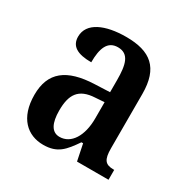

<svg xmlns="http://www.w3.org/2000/svg" viewBox="-132 -665 775 792"><g transform="rotate(30 255.0 -268.5)"><path d="M174 10C242 10 268 -23 306 -78H314L330 0H480V-47H477C437 -47 424 -63 424 -118V-376C424 -501 365 -547 249 -547C150 -547 76 -515 76 -449C76 -404 109 -384 176 -384C176 -449 191 -493 241 -493C294 -493 305 -447 305 -373V-316L234 -313C104 -308 40 -259 40 -151C40 -41 99 10 174 10ZM216 -52C178 -52 161 -87 161 -146C161 -222 186 -262 263 -266L306 -269V-191C306 -109 271 -52 216 -52Z"/></g></svg>

Font: Noto Serif Armenian Condensed SemiBold
Style: Regular
Weight: 600
Width: 3
Designer: Monotype Design Team
Foundry: Monotype Imaging Inc.
Version: Version 2.008